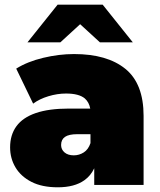

<svg xmlns="http://www.w3.org/2000/svg" viewBox="-20 -787 679 817"><path d="M381 0V-71Q366 -39 339 -20Q297 10 226 10Q159 10 114 -13Q69 -36 46 -74.5Q23 -113 23 -160Q23 -213 50 -250Q77 -287 132.5 -306Q188 -325 273 -325H364Q359 -352 341 -368Q316 -389 261 -389Q224 -389 186 -377.5Q148 -366 121 -346L49 -495Q97 -525 164 -541Q231 -557 295 -557Q436 -557 513.5 -494Q591 -431 591 -294V0ZM365 -216H309Q273 -216 256.5 -204.5Q240 -193 240 -170Q240 -151 254.5 -138.5Q269 -126 294 -126Q317 -126 336.5 -138.5Q356 -151 365 -178ZM97 -607 225 -767H417L545 -607H405L321 -684L237 -607Z"/></svg>

Font: Montserrat Thin Black
Style: Regular
Weight: 900
Version: Version 9.000